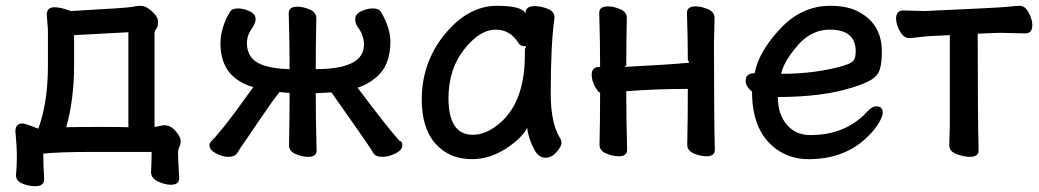

<svg xmlns="http://www.w3.org/2000/svg" viewBox="-20 -518 3577 661"><path d="M422 -80V-407L235 -397V-292Q235 -176 208 -80Q246 -81 331 -81Q403 -81 422 -80ZM101 123Q79 123 57 114Q35 105 35 85Q38 59 38 22Q38 -15 33 -66Q33 -93 58 -93Q69 -92 112 -75Q145 -166 145 -291V-416L141 -467Q141 -493 167 -493Q182 -493 203 -487L224 -480Q424 -491 436.5 -494.5Q449 -498 463 -498Q478 -498 492 -488Q524 -464 524 -444Q524 -425 518 -418.5Q512 -412 512 -406V-81L544 -87Q568 -87 585 -66.5Q602 -46 602 -33Q602 -20 597.5 -12.5Q593 -5 593 11Q593 31 597 95Q597 118 568 118Q548 118 524 107Q500 96 500 74Q502 40 502 5H303Q180 5 129 11Q129 49 132 100Q132 123 101 123Z M1297 22Q1273 22 1265.5 9Q1258 -4 1240 -30Q1222 -56 1199 -89Q1176 -122 1153.5 -153.5Q1131 -185 1121 -200L1067 -197Q1067 -105 1070 0Q1070 22 1041 22Q1021 22 998 12.5Q975 3 975 -18Q977 -108 977 -198L942 -201Q911 -161 869 -98.5Q827 -36 812 -15Q805 -5 797 8.5Q789 22 766 22Q746 22 723.5 10Q701 -2 701 -18Q701 -26 710 -34.5Q719 -43 742 -71Q765 -99 789.5 -132Q814 -165 833 -192L852 -218Q739 -251 739 -368Q739 -422 771 -476Q778 -489 800 -489Q818 -489 839 -479.5Q860 -470 860 -452Q860 -438 845 -416.5Q830 -395 830 -370Q830 -344 842 -325Q870 -282 977 -280Q977 -370 974 -473Q974 -495 1004 -495Q1023 -495 1046 -485.5Q1069 -476 1069 -455Q1067 -361 1067 -280Q1233 -280 1233 -364Q1233 -398 1210 -427Q1203 -439 1203 -452Q1203 -470 1224 -479.5Q1245 -489 1263 -489Q1285 -489 1292 -476Q1324 -422 1324 -374Q1324 -291 1273 -250Q1242 -225 1211 -216Q1323 -67 1356 -33Q1365 -31 1365 -18Q1365 -1 1341 10.5Q1317 22 1297 22Z M1608 -54Q1648 -54 1688 -84Q1787 -156 1787 -330V-350Q1791 -354 1791 -356Q1791 -359 1785 -359Q1773 -359 1766 -368Q1738 -416 1686 -416Q1632 -416 1578 -348Q1524 -280 1524 -180Q1524 -54 1608 -54ZM1605 30Q1527 30 1479.5 -23Q1432 -76 1432 -175Q1432 -304 1512 -401Q1592 -498 1691 -498Q1777 -498 1789 -472Q1789 -497 1820 -497Q1841 -497 1865 -488Q1889 -479 1889 -457Q1876 -367 1876 -195Q1876 -93 1909 -41Q1913 -34 1913 -25Q1913 -14 1896 5.5Q1879 25 1858 25Q1835 25 1820 -2Q1799 -41 1795 -78Q1775 -40 1719.5 -5Q1664 30 1605 30Z M2412 20Q2392 20 2369 10.5Q2346 1 2346 -20Q2348 -116 2348 -212Q2241 -212 2136 -204Q2136 -109 2139 -2Q2139 20 2110 20Q2090 20 2067 10.5Q2044 1 2044 -20Q2046 -114 2046 -199Q2038 -201 2027.5 -221.5Q2017 -242 2017 -261Q2017 -288 2046 -288Q2046 -375 2043 -474Q2043 -496 2073 -496Q2092 -496 2115 -486.5Q2138 -477 2138 -456Q2136 -365 2136 -292Q2131 -290 2131 -289Q2131 -288 2136 -288Q2301 -297 2317 -299Q2333 -301 2342.5 -301Q2352 -301 2352 -304Q2352 -307 2348 -311Q2348 -378 2345 -474Q2345 -496 2375 -496Q2394 -496 2417 -486.5Q2440 -477 2440 -456L2438 -367Q2438 -108 2441 -2Q2441 20 2412 20Z M2674 -264Q2784 -264 2878 -290Q2910 -299 2918 -309Q2926 -319 2926 -341Q2926 -416 2837 -416Q2773 -416 2726 -361.5Q2679 -307 2669 -264ZM2763 30Q2709 30 2664 3Q2569 -56 2569 -203Q2547 -220 2547 -240Q2547 -266 2578 -266Q2592 -340 2666 -419Q2740 -498 2838 -498Q2903 -498 2942 -474Q3016 -432 3016 -340Q3016 -304 3009.5 -281Q3003 -258 2980.5 -244Q2958 -230 2912 -216Q2810 -184 2658 -184Q2658 -125 2688.5 -89Q2719 -53 2770 -53Q2891 -53 2965 -133Q2982 -152 2997 -152Q3019 -152 3019 -130Q3019 -116 3003 -90.5Q2987 -65 2956 -37Q2880 30 2763 30Z M3319 22Q3298 22 3273 12.5Q3248 3 3248 -18L3250 -88V-397Q3171 -394 3147 -390.5Q3123 -387 3110 -387Q3091 -387 3078 -410.5Q3065 -434 3065 -454Q3065 -482 3090 -482L3162 -480Q3415 -491 3454 -495Q3478 -498 3491 -498Q3509 -498 3521.5 -474.5Q3534 -451 3534 -432Q3534 -403 3510 -403L3424 -405Q3407 -405 3346 -402Q3346 -115 3349 0Q3349 22 3319 22Z"/></svg>

Font: LXGW ZhenKai
Style: Regular
Weight: 400
Designer: LXGW / Fontworks Inc.
Foundry: LXGW / Fontworks Inc.
Version: Version 0.800;June 8, 2025